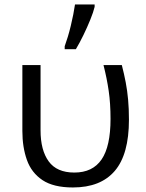

<svg xmlns="http://www.w3.org/2000/svg" viewBox="-20 -825 650 855"><path d="M304.7 9.8Q218.3 9.8 169.2 -22.9Q120.1 -55.7 99.9 -112.5Q79.6 -169.4 79.6 -241.7V-535.2H160.6V-244.6Q160.6 -156.2 196.8 -106.4Q232.9 -56.6 311 -56.6Q392.6 -56.6 432.4 -115Q472.2 -173.3 472.2 -295.4Q472.2 -364.3 464.1 -419.9Q456.1 -475.6 440.9 -535.2H522.5Q532.7 -495.6 539.8 -458.5Q546.9 -421.4 550.5 -381.1Q554.2 -340.8 554.2 -292Q554.2 -137.7 491.2 -64Q428.2 9.8 304.7 9.8ZM268.1 -606V-619.1Q274.9 -637.7 282 -661.1Q289.1 -684.6 295.2 -710Q301.3 -735.4 306.2 -760Q311 -784.7 314 -805.2H401.4V-794.4Q396 -771.5 382.3 -737.8Q368.7 -704.1 351.6 -668.9Q334.5 -633.8 317.9 -606Z"/></svg>

Font: Wonky
Style: Regular
Weight: 400
Designer: Monotype Design Team
Foundry: Monotype Imaging Inc.
Version: Version 3.000